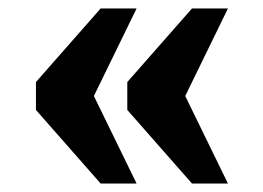

<svg xmlns="http://www.w3.org/2000/svg" viewBox="-20 -497 623 454"><path d="M434 -63 281 -237V-303L434 -477H519L418 -270L519 -63ZM218 -63 65 -237V-303L218 -477H303L202 -270L303 -63Z"/></svg>

Font: Noto Serif Tamil Black
Style: Regular
Weight: 900
Designer: Indian Type Foundry, Tom Grace, and the Monotype Design Team
Foundry: Monotype Imaging Inc.
Version: Version 2.004; ttfautohint (v1.8.4.7-5d5b)